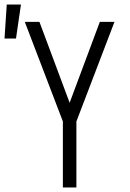

<svg xmlns="http://www.w3.org/2000/svg" viewBox="-59 -832 579 852"><path d="M220 0V-293L51 -735H116L250 -376L384 -735H449L280 -293V0ZM-39 -661 -29 -812H34L12 -661Z"/></svg>

Font: Iosevka Light
Style: Regular
Weight: 300
Monospace: yes
Designer: Belleve Invis
Foundry: Belleve Invis
Version: Version 32.5.0; ttfautohint (v1.8.4)